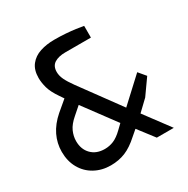

<svg xmlns="http://www.w3.org/2000/svg" viewBox="-167 -883 1015 1037"><g transform="rotate(-30 340.5 -364.5)"><path d="M233 6Q178 6 133.5 -18.5Q89 -43 64 -87.5Q39 -132 39 -190Q39 -243 62 -290.5Q85 -338 132 -379L196 -433L179 -458Q148 -503 139 -536.5Q130 -570 130 -598Q130 -648 154 -678.5Q178 -709 218 -722Q258 -735 306 -735Q345 -735 378 -732.5Q411 -730 437 -726.5Q463 -723 484 -719V-646H324Q282 -646 256.5 -630Q231 -614 231 -577Q231 -554 242.5 -529.5Q254 -505 280 -469L460 -223L607 -359L644 -315L576 -219L511 -157L628 0H522L446 -99L411 -69Q366 -28 324.5 -11Q283 6 233 6ZM249 -87Q278 -87 304.5 -98Q331 -109 362 -139L391 -167L245 -364L197 -322Q162 -292 148.5 -262Q135 -232 135 -201Q135 -150 166 -118.5Q197 -87 249 -87Z"/></g></svg>

Font: Exo Thin Medium
Style: Regular
Weight: 500
Version: Version 2.000